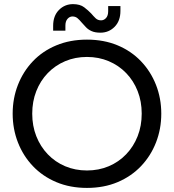

<svg xmlns="http://www.w3.org/2000/svg" viewBox="-20 -907 852 940"><path d="M405.8 13Q323 13 255.9 -15.3Q188.8 -43.6 141.2 -93.6Q93.6 -143.6 67.8 -209.6Q42 -275.6 42 -350.6Q42 -425.5 67.8 -491.4Q93.6 -557.3 141.1 -607.2Q188.6 -657.1 255.8 -685Q323 -713 405.8 -713Q488.9 -713 555.8 -685Q622.7 -657.1 670.3 -607.1Q717.9 -557.2 743.8 -491.3Q769.6 -425.4 769.6 -350.5Q769.6 -275.6 743.8 -209.6Q718 -143.6 670.4 -93.6Q622.8 -43.6 555.9 -15.3Q488.9 13 405.8 13ZM405.7 -72.4Q463.4 -72.4 512.4 -93.1Q561.4 -113.8 597.7 -151.7Q634 -189.6 653.9 -240.3Q673.8 -291 673.8 -350.7Q673.8 -410.4 653.9 -461Q634 -511.6 597.8 -549.1Q561.6 -586.6 512.5 -607.4Q463.4 -628.2 405.7 -628.2Q348 -628.2 299.1 -607.5Q250.2 -586.8 213.9 -549.2Q177.6 -511.6 157.7 -460.9Q137.8 -410.2 137.8 -350.5Q137.8 -290.8 157.7 -240.2Q177.6 -189.6 213.9 -151.7Q250.2 -113.8 299.1 -93.1Q348 -72.4 405.7 -72.4ZM471.8 -747Q445.2 -747 428.1 -754.8Q411 -762.6 400.2 -774.5Q389.4 -786.4 379.4 -797.2Q369.6 -809.2 359.5 -817.8Q349.4 -826.4 334.6 -826.4Q321 -826.4 310.6 -814.7Q300.2 -803 300.2 -782V-757H240.2V-780.8Q240.2 -829.4 268.5 -858.1Q296.8 -886.8 337.6 -886.8Q372 -886.8 392.3 -871.2Q412.6 -855.6 426.8 -840.6Q437.4 -828 448.1 -817.7Q458.8 -807.4 474.8 -807.4Q488.8 -807.4 499.2 -818.8Q509.6 -830.2 509.6 -852.2V-877.2H569.6V-853.4Q569.6 -804.4 541.1 -775.7Q512.6 -747 471.8 -747Z"/></svg>

Font: MuseoModerno Thin
Style: Regular
Weight: 100
Designer: Pablo Cosgaya, Héctor Gatti, Marcela Romero, and the Authors of The MuseoModerno Project.
Foundry: Omnibus-Type Team
Version: Version 1.003